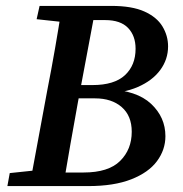

<svg xmlns="http://www.w3.org/2000/svg" viewBox="-20 -630 619 650"><path d="M5 0 13 -44 136 -57H146L134 0ZM80 0 140 -324Q154 -395 166.5 -467Q179 -539 190 -610H305L244 -285Q231 -214 218.5 -142.5Q206 -71 194 0ZM104 -565 114 -610H248L237 -552H224ZM136 0 145 -46H263Q347 -46 386.5 -85Q426 -124 426 -184Q426 -238 392 -267.5Q358 -297 302 -297H191L199 -342H293Q367 -342 403 -375.5Q439 -409 439 -465Q439 -509 413.5 -535.5Q388 -562 336 -562H240L250 -610H357Q427 -610 469 -591Q511 -572 530 -540.5Q549 -509 549 -473Q549 -429 522.5 -393Q496 -357 446.5 -335.5Q397 -314 329 -313L344 -328Q443 -324 491.5 -278.5Q540 -233 540 -169Q540 -123 511.5 -84.5Q483 -46 424.5 -23Q366 0 278 0Z"/></svg>

Font: Lisu Bosa ExtraBold
Style: Italic
Weight: 800
Italic angle: -19°
Designer: David Morse, Annie Olsen, Victor Gaultney, Frank Grießhammer (Latin)
Foundry: SIL International
Version: Version 2.000